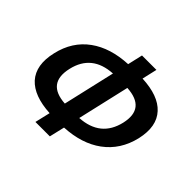

<svg xmlns="http://www.w3.org/2000/svg" viewBox="-174 -972 1205 1205"><g transform="rotate(45 428.0 -370.0)"><path d="M452 -198Q630 -209 668 -373Q705 -535 532 -545ZM404 -545Q228 -535 191 -373Q153 -209 324 -198ZM558 -654Q705 -647 769 -577Q836 -505 806 -373Q775 -241 674 -167Q577 -96 427 -88L403 14H275L299 -88Q153 -96 88 -167Q22 -241 53 -373Q83 -505 183 -577Q280 -647 430 -654L453 -754H581Z"/></g></svg>

Font: KaiGen Gothic CN Bold
Style: Bold
Weight: 700
Designer: Ryoko NISHIZUKA  (kana & ideographs); Paul D. Hunt (Latin, Greek & Cyrillic); Wenlong ZHANG  (bopomofo); Sandoll Communi
Foundry: Adobe Systems Incorporated
Version: Version 1.002.20150501